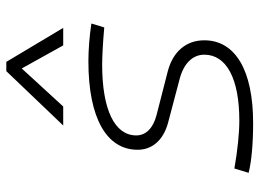

<svg xmlns="http://www.w3.org/2000/svg" viewBox="-130 -706 845 626"><g transform="rotate(-90 293.0 -392.5)"><path d="M205.6 9.8C377 9.8 475.1 -48.3 475.1 -149.4C475.1 -209.5 437.5 -252.4 372.1 -269L231 -305.2C189.5 -315.9 165 -339.4 165 -371.1C165 -441.9 249 -482.4 396 -482.4C422.4 -482.4 466.8 -480 517.1 -475.6L529.8 -517.6C487.8 -523.9 442.9 -527.3 406.7 -527.3C223.1 -527.3 118.2 -468.8 118.2 -366.7C118.2 -318.4 150.4 -282.7 206.1 -267.6L350.1 -229.5C399.4 -216.3 428.2 -187.5 428.2 -149.4C428.2 -77.1 350.1 -35.2 213.4 -35.2C172.4 -35.2 115.7 -41 57.1 -51.3L43 -4.9C79.1 4.4 138.2 9.8 205.6 9.8ZM404.8 -794.9H374.5L197.3 -609.4H259.3L383.3 -744.6L458.5 -609.4H515.6Z"/></g></svg>

Font: Cascadia Code PL ExtraLight
Style: Italic
Weight: 200
Italic angle: -10°
Monospace: yes
Designer: Aaron Bell
Foundry: Saja Typeworks
Version: Version 2404.023